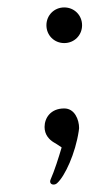

<svg xmlns="http://www.w3.org/2000/svg" viewBox="-20 -383 262 517"><path d="M153 -267C180 -267 201 -288 201 -315C201 -342 180 -363 153 -363C126 -363 105 -342 105 -315C105 -288 126 -267 153 -267ZM124 114C127 114 131 113 134 110C155 91 183 30 192 -30C192 -33 193 -35 193 -38C193 -61 181 -91 153 -91C116 -91 100 -65 100 -41C100 -31 103 -22 108 -15C119 0 127 0 146 14C138 41 127 76 116 101C115 103 115 105 115 106C115 111 119 114 124 114Z"/></svg>

Font: Style Script
Style: Regular
Weight: 400
Designer: Robert E. Leuschke
Foundry: Robert E. Leuschke
Version: Version 1.010